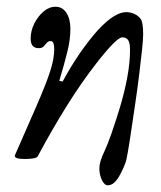

<svg xmlns="http://www.w3.org/2000/svg" viewBox="-20 -461 479 570"><path d="M300 89Q290 89 282.5 73.5Q275 58 275 39Q275 29 278.5 17Q282 5 291 -14Q299 -31 311 -65Q323 -99 336 -142Q349 -185 357.5 -229.5Q366 -274 366 -312Q366 -327 363.5 -335Q361 -343 356 -346.5Q351 -350 343 -350Q334 -350 314 -329.5Q294 -309 266 -273Q221 -215 178.5 -147Q136 -79 92 3Q90 7 80 9Q70 11 53 11Q24 11 24 2Q24 0 24.5 -1Q25 -2 26 -4L86 -141Q117 -212 129 -249.5Q141 -287 141 -315Q141 -339 131 -339Q123 -339 119 -334Q115 -329 110 -323.5Q105 -318 95 -318Q71 -318 71 -346Q71 -370 82 -391.5Q93 -413 109.5 -427Q126 -441 145 -441Q165 -441 177 -423Q189 -405 189 -375Q189 -344 180 -307.5Q171 -271 156 -221L166 -219Q192 -267 218.5 -305Q245 -343 271 -372Q296 -399 317 -412Q338 -425 354 -425Q366 -425 377 -420.5Q388 -416 395 -408Q401 -402 403 -389Q405 -376 405 -359Q405 -344 401.5 -311.5Q398 -279 393 -238Q388 -197 381.5 -153.5Q375 -110 369.5 -72.5Q364 -35 359.5 -9.5Q355 16 353 21Q340 55 327.5 72Q315 89 300 89Z"/></svg>

Font: Junicode VF
Style: Italic
Weight: 400
Italic angle: -11°
Designer: Peter S. Baker
Version: Version 2.209